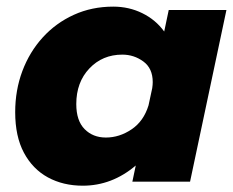

<svg xmlns="http://www.w3.org/2000/svg" viewBox="-20 -562 720 594"><path d="M236 12.5Q175.5 12.5 128.2 -13.2Q81 -39 54 -89.5Q27 -140 27 -215Q27 -283 49.2 -342.2Q71.5 -401.5 112.2 -446.2Q153 -491 208.5 -516.2Q264 -541.5 330.5 -541.5Q379 -541.5 420.2 -521.2Q461.5 -501 488 -464.5L502 -531H680.5L568 0H389.5L400 -50Q326.5 12.5 236 12.5ZM216 -240Q216 -188.5 241.8 -162.5Q267.5 -136.5 307.5 -136.5Q349.5 -136.5 387 -161.8Q424.5 -187 439.5 -236L451 -289.5Q452.5 -300 452.5 -308Q452.5 -350.5 423.5 -371.8Q394.5 -393 358.5 -393Q297 -393 256.5 -350.2Q216 -307.5 216 -240Z"/></svg>

Font: Epilogue ExtraBold
Style: Italic
Weight: 800
Italic angle: -12°
Designer: Tyler Finck
Foundry: Etcetera Type Co
Version: Version 2.111; ttfautohint (v1.8.3)